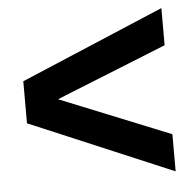

<svg xmlns="http://www.w3.org/2000/svg" viewBox="-43 -618 591 587"><g transform="rotate(-5 253.0 -324.5)"><path d="M473 -575V-461L134 -325L473 -188V-74L33 -260V-389Z"/></g></svg>

Font: Gontserrat SemiBold
Style: Regular
Weight: 600
Designer: Julieta Ulanovsky
Foundry: Julieta Ulanovsky
Version: Version 6.001